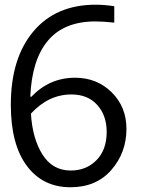

<svg xmlns="http://www.w3.org/2000/svg" viewBox="-20 -789 655 809"><path d="M461.5 -693.6Q415.4 -698.7 382.1 -698.7Q250 -698.7 182.1 -617.9Q114.1 -537.2 107.7 -382.1L111.5 -380.8Q188.5 -461.5 296.2 -461.5Q388.5 -461.5 450.6 -400Q512.8 -338.5 512.8 -246.2Q512.8 -146.2 449.4 -73.1Q385.9 0 276.9 0Q160.3 0 92.9 -90.4Q25.6 -180.8 25.6 -347.4Q25.6 -543.6 120.5 -656.4Q215.4 -769.2 383.3 -769.2Q419.2 -769.2 461.5 -762.8ZM110.3 -310.3Q116.7 -205.1 159 -137.8Q201.3 -70.5 278.2 -70.5Q343.6 -70.5 386.5 -114.1Q429.5 -157.7 429.5 -233.3Q429.5 -302.6 389.7 -346.8Q350 -391 280.8 -391Q184.6 -391 110.3 -310.3Z"/></svg>

Font: Slabo 13px
Style: Regular
Weight: 400
Designer: John Hudson
Foundry: Tiro Typeworks Ltd.
Version: Version 1.02 Build 005a